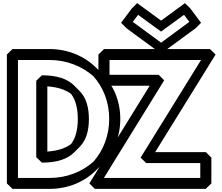

<svg xmlns="http://www.w3.org/2000/svg" viewBox="-20 -1174 1424 1229"><path d="M549 -412C549 -486 532 -549 489 -592L454 -627L453 -628C411 -669 346 -692 248 -692L212 -657V-168L248 -133C347 -133 413 -157 454 -198L489 -233L490 -234C533 -278 549 -339 549 -412ZM478 -412C478 -349 466 -293 435 -252C400 -226 350 -208 283 -204V-621C348 -617 399 -600 435 -573C466 -532 478 -476 478 -412ZM95 -790H298C405 -790 504 -751 578 -686C641 -615 679 -521 679 -413C679 -304 640 -209 578 -139C504 -73 405 -35 298 -35H95ZM60 -860 24 -825V0L60 35H298C414 35 520 -9 596 -85L632 -121C705 -194 750 -295 750 -413C750 -530 705 -631 632 -704L597 -739C521 -815 414 -860 298 -860ZM1267 -790 880 -165 916 -130H1262V-35H645L1031 -660L996 -695H681V-790ZM1360 -825 1324 -860H646L610 -825V-660L646 -625H938L552 0L587 35H1297L1333 0V-165L1298 -200H973ZM864 -1079 1011 -972 1158 -1079 1192 -1034 1011 -901 830 -1034ZM858 -1154 823 -1119 755 -1028 790 -993 1011 -831 1232 -993 1267 -1028 1199 -1119 1164 -1154 1011 -1042Z"/></svg>

Font: Hussar Press
Style: Bold
Weight: 700
Foundry: Cannot Into Space Fonts
Version: Version 1.43